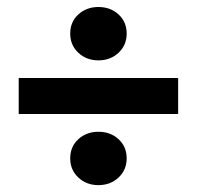

<svg xmlns="http://www.w3.org/2000/svg" viewBox="-20 -607 568 554"><path d="M34 -278.1V-381.9H494V-278.1ZM264 -72.8Q229.6 -72.8 206.1 -94.7Q182.6 -116.7 182.6 -150Q182.6 -184 206.1 -205.4Q229.6 -226.8 264 -226.8Q298.6 -226.8 322 -205.4Q345.5 -184 345.5 -150Q345.5 -116.7 322 -94.7Q298.6 -72.8 264 -72.8ZM264 -432.8Q229.6 -432.8 206.1 -454.7Q182.6 -476.7 182.6 -510Q182.6 -544 206.1 -565.4Q229.6 -586.8 264 -586.8Q298.6 -586.8 322 -565.4Q345.5 -544 345.5 -510Q345.5 -476.7 322 -454.7Q298.6 -432.8 264 -432.8Z"/></svg>

Font: Source Sans Variable
Style: Regular
Weight: 200
Designer: Paul D. Hunt
Foundry: Adobe Systems Incorporated
Version: Version 3.006;hotconv 1.0.111;makeotfexe 2.5.65597